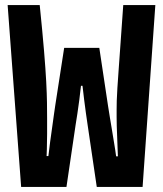

<svg xmlns="http://www.w3.org/2000/svg" viewBox="-20 -734 640 754"><path d="M63 0 10 -714H136Q147 -606 153 -533.5Q159 -461 161.5 -413Q164 -365 164.5 -331.5Q165 -298 165 -268Q165 -253 165 -238Q165 -223 165 -208Q165 -193 164.5 -178Q164 -163 164 -148.5Q164 -134 163 -121H170Q173 -148 177 -177.5Q181 -207 185 -235Q189 -263 192 -285.5Q195 -308 197 -320L232 -546H370L404 -320Q407 -298 411.5 -273Q416 -248 420 -222Q424 -196 428.5 -170Q433 -144 436 -120H443Q442 -139 441.5 -159Q441 -179 440 -199.5Q439 -220 438.5 -239Q438 -258 438 -274.5Q438 -291 438 -302Q438 -318 438.5 -338.5Q439 -359 441 -388.5Q443 -418 446 -461Q449 -504 453.5 -566Q458 -628 464 -714H590L540 0H360L324 -244Q321 -264 317.5 -289Q314 -314 310.5 -342Q307 -370 304 -397H298Q295 -370 291.5 -342Q288 -314 284 -288.5Q280 -263 277 -244L241 0Z"/></svg>

Font: Noto Sans Mono
Style: Bold
Weight: 700
Designer: Monotype Design Team
Foundry: Monotype Imaging Inc.
Version: Version 2.014